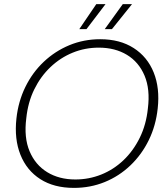

<svg xmlns="http://www.w3.org/2000/svg" viewBox="-20 -903 812 935"><path d="M340 12Q243 12 176.5 -30.5Q110 -73 79.5 -149.5Q49 -226 60 -326Q69 -409 103.5 -479.5Q138 -550 193 -602Q248 -654 318 -683Q388 -712 468 -712Q564 -712 631 -669Q698 -626 728.5 -550Q759 -474 748 -375Q739 -291 704.5 -220.5Q670 -150 615 -97.5Q560 -45 490 -16.5Q420 12 340 12ZM347 -29Q413 -29 473 -53Q533 -77 581 -122.5Q629 -168 660.5 -232Q692 -296 700 -374Q712 -468 684 -534.5Q656 -601 598 -636Q540 -671 461 -671Q394 -671 334 -646.5Q274 -622 226 -576.5Q178 -531 147 -468Q116 -405 108 -327Q96 -233 124 -166.5Q152 -100 210 -64.5Q268 -29 347 -29ZM490 -761 578 -883H623L525 -761ZM366 -761 449 -883H494L401 -761Z"/></svg>

Font: DM Sans 28pt ExtraLight
Style: Italic
Weight: 250
Italic angle: -10°
Version: Version 4.004;gftools[0.9.30]